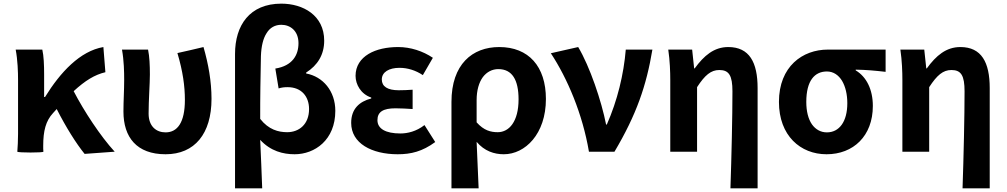

<svg xmlns="http://www.w3.org/2000/svg" viewBox="-20 -832 5521 1053"><path d="M79 -196V-98C79 -64 77 -24 75 0C79 6 217 6 218 0C218 -4 217 -10 217 -16V-33C217 -114 231 -169 271 -212L291 -234C342 -134 397 -46 444 12L609 0C531 -85 441 -222 384 -332C447 -390 499 -422 558 -436L547 -574C419 -552 311 -436 227 -300H222V-423C222 -475 220 -526 212 -560H139H66C77 -503 79 -437 79 -393Z M1024 -557 953 -541C983 -440 994 -359 994 -284C994 -160 953 -106 888 -106C837 -106 795 -139 795 -209C795 -282 802 -373 802 -423C802 -475 800 -521 792 -560H720H649C660 -499 661 -437 661 -393C661 -335 657 -278 657 -220C657 -79 730 14 888 14C1048 14 1140 -99 1140 -290C1140 -385 1123 -481 1096 -574Z M1269 -167V201H1343H1418C1415 112 1411 27 1407 -65C1464 -3 1533 14 1596 14C1706 14 1819 -64 1819 -224C1819 -333 1751 -412 1659 -429V-434C1722 -474 1758 -532 1758 -609C1758 -748 1642 -812 1523 -812C1349 -812 1269 -693 1269 -536ZM1442 -650C1460 -680 1488 -696 1523 -696C1572 -696 1617 -663 1617 -595C1617 -530 1584 -471 1490 -456L1508 -347C1523 -352 1539 -354 1557 -354C1635 -354 1675 -301 1675 -234C1675 -150 1620 -107 1555 -107C1507 -107 1453 -121 1407 -180C1407 -239 1407 -296 1408 -353C1409 -411 1410 -468 1411 -525C1413 -578 1423 -621 1442 -650Z M2001 -536C1958 -510 1930 -470 1930 -416C1930 -369 1959 -316 2016 -297V-292C1951 -275 1906 -235 1906 -158C1906 -102 1934 -59 1980 -30C2026 -1 2090 14 2161 14C2234 14 2296 -1 2367 -53L2308 -146C2263 -111 2215 -100 2176 -100C2095 -100 2050 -126 2050 -173C2050 -219 2082 -238 2149 -238C2179 -238 2210 -236 2243 -234V-340C2217 -338 2190 -337 2167 -337C2105 -337 2074 -358 2074 -396C2074 -437 2114 -460 2171 -460C2216 -460 2260 -446 2299 -420L2354 -515C2299 -552 2231 -574 2164 -574C2102 -574 2044 -562 2001 -536Z M2456 -36V201H2530H2605C2601 114 2598 36 2594 -54C2637 -3 2691 14 2743 14C2860 14 2974 -97 2974 -289C2974 -468 2879 -574 2718 -574C2570 -574 2456 -479 2456 -273ZM2628 -409C2650 -438 2680 -453 2713 -453C2789 -453 2824 -394 2824 -287C2824 -226 2811 -181 2790 -151C2770 -122 2741 -107 2710 -107C2672 -107 2634 -116 2594 -161V-283C2594 -337 2607 -380 2628 -409Z M3076 -557 3001 -540C3092 -402 3175 -207 3210 0H3350C3471 -204 3525 -362 3558 -560H3485H3412C3401 -425 3366 -280 3308 -149H3304C3279 -277 3215 -467 3151 -574Z M4135 -74V-349C4135 -490 4090 -574 3974 -574C3896 -574 3841 -527 3790 -457H3787L3776 -560H3645C3654 -499 3656 -437 3656 -393V0H3803V-354C3846 -420 3879 -448 3925 -448C3978 -448 3997 -418 3997 -331C3997 -193 3992 24 3986 201H4060H4135Z M4757 -560H4678H4520C4382 -560 4252 -468 4252 -273C4252 -88 4370 14 4513 14C4660 14 4767 -86 4767 -251C4767 -341 4732 -411 4673 -446V-450C4732 -449 4775 -445 4837 -438V-560ZM4433 -150C4413 -179 4402 -221 4402 -273C4402 -390 4448 -440 4515 -440C4551 -440 4579 -420 4598 -389C4617 -357 4627 -314 4627 -266C4627 -165 4583 -106 4515 -106C4481 -106 4453 -122 4433 -150Z M5408 -74V-349C5408 -490 5363 -574 5247 -574C5169 -574 5114 -527 5063 -457H5060L5049 -560H4918C4927 -499 4929 -437 4929 -393V0H5076V-354C5119 -420 5152 -448 5198 -448C5251 -448 5270 -418 5270 -331C5270 -193 5265 24 5259 201H5333H5408Z"/></svg>

Font: GenSekiGothic2 TW B
Style: Regular
Weight: 700
Version: Version 2.100;PS 2.1;hotconv 16.6.51;makeotf.lib2.5.65220 DE